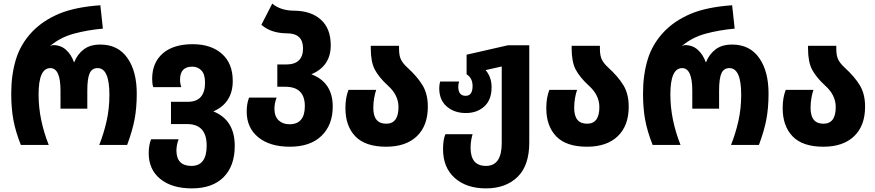

<svg xmlns="http://www.w3.org/2000/svg" viewBox="-20 -800 4833 1060"><path d="M95 0H249Q222 -68 207.5 -137.5Q193 -207 193 -279Q193 -424 258 -424Q314 -424 314 -300V-200H462V-300Q462 -367 475 -395.5Q488 -424 519 -424Q584 -424 584 -277Q584 -200 568.5 -131.5Q553 -63 528 0H682Q711 -78 723 -141Q735 -204 735 -284Q735 -407 683 -480.5Q631 -554 534 -554Q477 -554 442 -527Q407 -500 390 -457H388Q374 -498 345 -524.5Q316 -551 274 -551Q265 -551 259 -545V-548Q314 -594 387.5 -614Q461 -634 548 -642L534 -771Q394 -761 306 -724Q218 -687 159 -626Q94 -558 68 -472.5Q42 -387 42 -284Q42 -204 53.5 -140Q65 -76 95 0Z M1039 240Q1153 240 1214.5 178Q1276 116 1276 5Q1276 -137 1158 -185Q1265 -232 1265 -353Q1265 -450 1205 -503Q1145 -556 1044 -556Q937 -556 878.5 -505Q820 -454 820 -364Q820 -337 826 -319H981Q974 -338 974 -361Q974 -432 1042 -432Q1072 -432 1092 -411Q1112 -390 1112 -344Q1112 -238 1017 -238H924V-115H1013Q1121 -115 1121 4Q1121 116 1037 116Q955 116 954 32Q954 1 966 -31H814Q801 2 801 46Q801 136 865 188Q929 240 1039 240Z M1580 10Q1693 10 1755 -50Q1817 -110 1817 -212Q1817 -345 1699 -390Q1806 -435 1806 -550Q1806 -642 1752 -691Q1698 -740 1605 -741Q1530 -741 1483 -780L1423 -663Q1477 -616 1566 -616Q1653 -615 1653 -533Q1653 -444 1559 -444H1511V-321H1555Q1663 -321 1663 -214Q1663 -114 1578 -114Q1542 -114 1519 -135Q1496 -156 1495 -198Q1495 -230 1507 -261H1355Q1342 -228 1342 -184Q1342 -94 1406 -42Q1470 10 1580 10Z M2112 10Q2221 10 2281.5 -48Q2342 -106 2342 -211Q2342 -281 2313 -329Q2284 -377 2229 -427Q2204 -450 2193.5 -471.5Q2183 -493 2183 -531V-547H2027V-532Q2027 -458 2049.5 -415.5Q2072 -373 2122 -327Q2180 -275 2180 -209Q2180 -117 2112 -117Q2041 -117 2041 -204Q2041 -232 2045.5 -258Q2050 -284 2057 -304H1904Q1887 -261 1887 -203Q1887 -104 1942 -47Q1997 10 2112 10Z M2663 240Q2772 240 2837 177Q2902 114 2902 -13V-550H2784L2556 -498V-390Q2589 -369 2589 -325Q2589 -271 2551 -271Q2510 -271 2510 -321Q2510 -338 2515 -350H2410Q2405 -333 2405 -312Q2405 -248 2446.5 -212Q2488 -176 2552 -176Q2614 -176 2654 -212.5Q2694 -249 2694 -319Q2694 -374 2661 -413L2750 -433V-10Q2750 116 2663 116Q2578 116 2578 16Q2578 -7 2581.5 -26.5Q2585 -46 2589 -59H2439Q2426 -30 2426 24Q2426 125 2490.5 182.5Q2555 240 2663 240Z M3221 10Q3330 10 3390.5 -48Q3451 -106 3451 -211Q3451 -281 3422 -329Q3393 -377 3338 -427Q3313 -450 3302.5 -471.5Q3292 -493 3292 -531V-547H3136V-532Q3136 -458 3158.5 -415.5Q3181 -373 3231 -327Q3289 -275 3289 -209Q3289 -117 3221 -117Q3150 -117 3150 -204Q3150 -232 3154.5 -258Q3159 -284 3166 -304H3013Q2996 -261 2996 -203Q2996 -104 3051 -47Q3106 10 3221 10Z M3583 0H3737Q3710 -68 3695.5 -137.5Q3681 -207 3681 -279Q3681 -424 3746 -424Q3802 -424 3802 -300V-200H3950V-300Q3950 -367 3963 -395.5Q3976 -424 4007 -424Q4072 -424 4072 -277Q4072 -200 4056.5 -131.5Q4041 -63 4016 0H4170Q4199 -78 4211 -141Q4223 -204 4223 -284Q4223 -407 4171 -480.5Q4119 -554 4022 -554Q3965 -554 3930 -527Q3895 -500 3878 -457H3876Q3862 -498 3833 -524.5Q3804 -551 3762 -551Q3753 -551 3747 -545V-548Q3802 -594 3875.5 -614Q3949 -634 4036 -642L4022 -771Q3882 -761 3794 -724Q3706 -687 3647 -626Q3582 -558 3556 -472.5Q3530 -387 3530 -284Q3530 -204 3541.5 -140Q3553 -76 3583 0Z M4526 10Q4635 10 4695.5 -48Q4756 -106 4756 -211Q4756 -281 4727 -329Q4698 -377 4643 -427Q4618 -450 4607.5 -471.5Q4597 -493 4597 -531V-547H4441V-532Q4441 -458 4463.5 -415.5Q4486 -373 4536 -327Q4594 -275 4594 -209Q4594 -117 4526 -117Q4455 -117 4455 -204Q4455 -232 4459.5 -258Q4464 -284 4471 -304H4318Q4301 -261 4301 -203Q4301 -104 4356 -47Q4411 10 4526 10Z"/></svg>

Font: Noto Sans Georgian Condensed Extra
Style: Regular
Weight: 800
Width: 3
Designer: Monotype Design Team
Foundry: Monotype Imaging Inc.
Version: Version 1.901